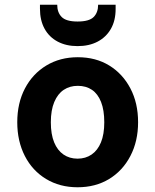

<svg xmlns="http://www.w3.org/2000/svg" viewBox="-20 -780 657 812"><path d="M308 12Q233 12 175 -23Q117 -58 85 -120.5Q53 -183 53 -263Q53 -344 85.5 -406Q118 -468 176 -503Q234 -538 309 -538Q385 -538 442 -503Q499 -468 531.5 -406Q564 -344 564 -263Q564 -183 531.5 -120.5Q499 -58 441.5 -23Q384 12 308 12ZM308 -109Q342 -109 367.5 -126.5Q393 -144 407 -178Q421 -212 421 -263Q421 -314 407.5 -348.5Q394 -383 369 -400Q344 -417 309 -417Q275 -417 249.5 -400Q224 -383 209.5 -348.5Q195 -314 195 -263Q195 -212 209 -178Q223 -144 248.5 -126.5Q274 -109 308 -109ZM308 -585Q260 -585 224 -604Q188 -623 168.5 -658.5Q149 -694 149 -743V-760H222Q222 -727 241 -708Q260 -689 308 -689Q357 -689 376 -708Q395 -727 395 -760H469V-742Q469 -693 449 -658Q429 -623 393 -604Q357 -585 308 -585Z"/></svg>

Font: DM Sans 9pt ExtraBold
Style: Regular
Weight: 800
Version: Version 4.004;gftools[0.9.30]